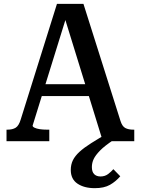

<svg xmlns="http://www.w3.org/2000/svg" viewBox="-20 -736 734 1001"><path d="M187 -297H456L464 -235H176ZM546 -44 573 -7Q526 24 502 48.5Q478 73 468.5 93Q459 113 459 135Q459 160 471 172Q483 184 504 184Q527 184 543.5 171.5Q560 159 571 146L607 183Q584 210 553.5 227.5Q523 245 474 245Q419 245 384 221.5Q349 198 349 150Q349 122 360 99.5Q371 77 394.5 55.5Q418 34 456 10Q494 -14 546 -44ZM680 0H516L308 -673L330 -661L150 -81Q150 -75 160.5 -70Q171 -65 187.5 -62.5Q204 -60 225 -60H237V0H14V-60H19Q45 -60 61.5 -70Q78 -80 88 -113L277 -716H415L608 -106Q617 -77 633.5 -68.5Q650 -60 675 -60H680Z"/></svg>

Font: Roboto Serif SemiCondensed Medium
Style: Regular
Weight: 500
Width: 4
Designer: Greg Gazdowicz
Foundry: Commercial Type
Version: Version 1.007